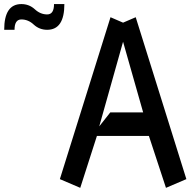

<svg xmlns="http://www.w3.org/2000/svg" viewBox="-285 -906 925 933"><path d="M521.5 6.8 438.5 -245.6H186L105 6.8L5.9 -35.6L252 -822.3L313 -795.9L374.5 -822.3L620.6 -35.6ZM197.3 -292 251 -359.9H410.6L313 -703.1ZM-264.6 -761.2Q-264.6 -886.2 -181.2 -886.2Q-143.6 -886.2 -116.2 -861.3Q-88.9 -835.9 -55.7 -835.9Q-22.5 -835.9 -22.5 -886.2H27.8Q27.8 -761.2 -55.7 -761.2Q-93.3 -761.2 -120.6 -786.1Q-147.5 -811.5 -181.2 -811.5Q-214.4 -811.5 -214.4 -761.2H-264.6Z"/></svg>

Font: Gap Sans
Style: Bold
Weight: 400
Designer: Alexandre Liziard and Etienne Ozeray
Foundry: Interstices.io
Version: Version 1.610